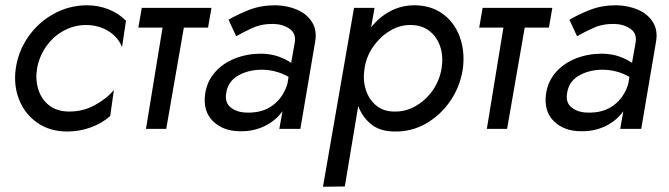

<svg xmlns="http://www.w3.org/2000/svg" viewBox="-20 -490 2543 730"><path d="M121 -230Q114 -188 125.5 -150.5Q137 -113 166 -90Q195 -67 240 -66Q294 -65 340 -90Q386 -115 413 -148L399 -49Q368 -21 325 -5.5Q282 10 236 10Q169 10 121.5 -23.5Q74 -57 52.5 -111.5Q31 -166 40 -230Q50 -297 88 -351Q126 -405 183.5 -437Q241 -469 309 -470Q354 -470 393 -454.5Q432 -439 459 -411L444 -311Q429 -349 392 -372Q355 -395 305 -395Q259 -394 220 -372Q181 -350 155 -312.5Q129 -275 121 -230Z M519 -460H784L771 -385H679L612 0H535L598 -385H506Z M878 -352 849 -415Q883 -435 927.5 -452.5Q972 -470 1027 -470Q1074 -469 1111 -452.5Q1148 -436 1167 -405Q1186 -374 1178 -330L1122 0H1042L1054 -67Q1028 -31 986 -10.5Q944 10 893 9Q829 9 790 -29Q751 -67 760 -133Q767 -181 797.5 -215.5Q828 -250 874 -268Q920 -286 974 -286Q1011 -285 1039 -275Q1067 -265 1087 -251L1101 -330Q1106 -363 1081 -380.5Q1056 -398 1020 -399Q976 -400 939.5 -383.5Q903 -367 878 -352ZM840 -135Q834 -99 858.5 -80.5Q883 -62 919 -62Q977 -60 1017 -89.5Q1057 -119 1073 -172L1077 -198Q1029 -225 973 -225Q921 -224 883.5 -201.5Q846 -179 840 -135Z M1291 219 1208 220 1326 -460H1404L1391 -386Q1421 -424 1462 -446.5Q1503 -469 1554 -470Q1618 -470 1663 -437.5Q1708 -405 1728 -350Q1748 -295 1740 -230Q1730 -162 1693 -107.5Q1656 -53 1601 -21Q1546 11 1481 10Q1426 10 1392 -17Q1358 -44 1342 -87ZM1659 -230Q1666 -275 1654 -312Q1642 -349 1613 -372Q1584 -395 1540 -395Q1500 -395 1463 -373Q1426 -351 1399.5 -313.5Q1373 -276 1366 -230Q1359 -187 1370.5 -150Q1382 -113 1409 -90Q1436 -67 1475 -66Q1520 -64 1559 -86Q1598 -108 1624.5 -145.5Q1651 -183 1659 -230Z M1815 -460H2080L2067 -385H1975L1908 0H1831L1894 -385H1802Z M2174 -352 2145 -415Q2179 -435 2223.5 -452.5Q2268 -470 2323 -470Q2370 -469 2407 -452.5Q2444 -436 2463 -405Q2482 -374 2474 -330L2418 0H2338L2350 -67Q2324 -31 2282 -10.5Q2240 10 2189 9Q2125 9 2086 -29Q2047 -67 2056 -133Q2063 -181 2093.5 -215.5Q2124 -250 2170 -268Q2216 -286 2270 -286Q2307 -285 2335 -275Q2363 -265 2383 -251L2397 -330Q2402 -363 2377 -380.5Q2352 -398 2316 -399Q2272 -400 2235.5 -383.5Q2199 -367 2174 -352ZM2136 -135Q2130 -99 2154.5 -80.5Q2179 -62 2215 -62Q2273 -60 2313 -89.5Q2353 -119 2369 -172L2373 -198Q2325 -225 2269 -225Q2217 -224 2179.5 -201.5Q2142 -179 2136 -135Z"/></svg>

Font: Jost*
Style: Italic
Weight: 400
Italic angle: -10°
Version: Version 3.7